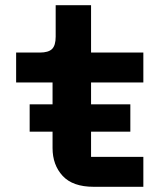

<svg xmlns="http://www.w3.org/2000/svg" viewBox="-20 -718 640 738"><path d="M531 0H340Q259.6 0 220.8 -42Q182 -84 182 -149V-212H94V-317H182V-401H42V-516H133Q166 -516 180 -529.6Q194 -543.3 194 -577V-698H330V-516H531V-401H330V-317H481V-212H330V-115H531Z"/></svg>

Font: Lilex
Style: Regular
Weight: 400
Monospace: yes
Designer: Mike Abbink, Paul van der Laan, Pieter van Rosmalen, Mikhael Khrustik
Foundry: Mikhael Khrustik
Version: Version 2.510